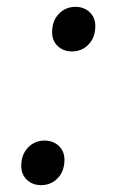

<svg xmlns="http://www.w3.org/2000/svg" viewBox="-20 -530 340 560"><path d="M190 -380Q165 -380 148.5 -395.5Q132 -411 132 -436Q132 -469 151.5 -489.5Q171 -510 200 -510Q225 -510 241.5 -494.5Q258 -479 258 -454Q258 -421 238.5 -400.5Q219 -380 190 -380ZM100 10Q75 10 58.5 -5.5Q42 -21 42 -46Q42 -79 61.5 -99.5Q81 -120 110 -120Q135 -120 151.5 -104.5Q168 -89 168 -64Q168 -31 148.5 -10.5Q129 10 100 10Z"/></svg>

Font: Elaine Sans
Style: Italic
Weight: 400
Italic angle: -13°
Designer: Wei Huang
Foundry: Wei Huang
Version: Version 2.001;December 24, 2019;FontCreator 12.0.0.2547 64-b